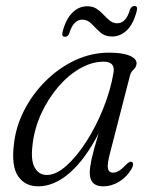

<svg xmlns="http://www.w3.org/2000/svg" viewBox="-20 -632 520 660"><path d="M358.5 -107Q348 -68 351 -53.2Q354 -38.5 368 -38.5Q378.5 -38.5 389.2 -45Q400 -51.5 415.5 -68Q426.5 -78.5 433 -75.5Q442 -71 433.5 -53.5Q417.5 -25 390.8 -8.2Q364 8.5 334.5 8.5Q288.5 8.5 288.5 -38Q288.5 -55.5 294.5 -83.8Q300.5 -112 319 -173.5Q273.5 -85 220 -38.2Q166.5 8.5 111.5 8.5Q66.5 8.5 42.8 -25.5Q19 -59.5 27.5 -133Q33.5 -194 62.2 -251Q91 -308 136.5 -353.2Q182 -398.5 238 -424.8Q294 -451 355 -451Q401.5 -451 425.8 -440.5Q450 -430 449.5 -413.5Q448.5 -401 439.5 -393.2Q430.5 -385.5 427 -373ZM92 -135.5Q85 -80.5 99.5 -55.5Q114 -30.5 141 -30.5Q172.5 -30.5 208.2 -62.2Q244 -94 277.2 -146Q310.5 -198 335.5 -260.5Q360.5 -323 370.5 -384Q375.5 -420 336.5 -420Q296 -420 255.2 -396.8Q214.5 -373.5 180 -333.2Q145.5 -293 122 -242Q98.5 -191 92 -135.5ZM365 -506.5Q340.5 -506.5 324.5 -521Q308.5 -535.5 294.8 -550Q281 -564.5 263 -564.5Q232.5 -564.5 218.5 -518.5Q214 -505.5 203 -505.5Q191 -505.5 195 -522.5Q206.5 -566.5 228.8 -588.5Q251 -610.5 280 -610.5Q299 -610.5 312.2 -601.8Q325.5 -593 336.2 -581.2Q347 -569.5 358 -560.8Q369 -552 383 -552Q413 -552 426.5 -598Q431.5 -611.5 442.5 -611.5Q454.5 -611.5 450 -594Q438.5 -549.5 416.2 -528Q394 -506.5 365 -506.5Z"/></svg>

Font: Fraunces 72pt Soft Light
Style: Italic
Weight: 300
Italic angle: -16°
Version: Version 1.000;[b76b70a41]